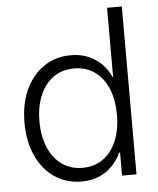

<svg xmlns="http://www.w3.org/2000/svg" viewBox="-53 -773 683 829"><g transform="rotate(-5 289.0 -359.0)"><path d="M267.6 10.3Q201.7 10.3 150.9 -24.2Q100.1 -58.6 71.8 -120.4Q43.5 -182.1 43.5 -263.7Q43.5 -345.7 72 -407.2Q100.6 -468.8 151.1 -502.9Q201.7 -537.1 268.1 -537.1Q311.5 -537.1 345.2 -522.2Q378.9 -507.3 402.6 -482.7Q426.3 -458 439 -428.2H441.9V-727.5H505.9V0H443.4V-99.6H439.5Q425.8 -69.8 402.1 -44.7Q378.4 -19.5 345 -4.6Q311.5 10.3 267.6 10.3ZM276.4 -48.3Q328.6 -48.3 366.2 -75.4Q403.8 -102.5 424.1 -151.4Q444.3 -200.2 444.3 -264.2Q444.3 -328.6 424.1 -377Q403.8 -425.3 366.2 -452.1Q328.6 -479 276.4 -479Q225.6 -479 187.7 -452.4Q149.9 -425.8 129.2 -377.4Q108.4 -329.1 108.4 -264.2Q108.4 -199.2 129.2 -150.6Q149.9 -102.1 187.7 -75.2Q225.6 -48.3 276.4 -48.3Z"/></g></svg>

Font: Inter 24pt Light
Style: Regular
Weight: 300
Designer: Rasmus Andersson
Foundry: rsms
Version: Version 4.001;git-66647c0bb